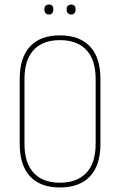

<svg xmlns="http://www.w3.org/2000/svg" viewBox="-20 -819 528 847"><path d="M244 8Q158 8 112.5 -41Q67 -90 67 -184V-471Q67 -565 112.5 -614Q158 -663 244 -663Q331 -663 377 -614Q423 -565 423 -471V-184Q423 -90 377 -41Q331 8 244 8ZM244 -13Q320 -13 361 -56.5Q402 -100 402 -185V-470Q402 -555 361 -598.5Q320 -642 244 -642Q169 -642 128.5 -598.5Q88 -555 88 -470V-185Q88 -100 128.5 -56.5Q169 -13 244 -13ZM196 -755Q187 -755 181.5 -760.5Q176 -766 176 -775V-781Q176 -789 181.5 -794Q187 -799 196 -799Q205 -799 210 -794Q215 -789 215 -781V-775Q215 -766 210 -760.5Q205 -755 196 -755ZM294 -755Q286 -755 280 -760.5Q274 -766 274 -775V-781Q274 -789 280 -794Q286 -799 294 -799Q303 -799 308 -794Q313 -789 313 -781V-775Q313 -766 308 -760.5Q303 -755 294 -755Z"/></svg>

Font: Sofia Sans Condensed Thin
Style: Regular
Weight: 250
Version: Version 4.100